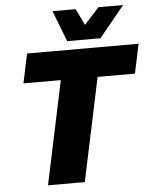

<svg xmlns="http://www.w3.org/2000/svg" viewBox="-61 -973 822 1024"><g transform="rotate(-5 350.5 -461.5)"><path d="M154 0 271 -553H71L104 -710H701L668 -553H468L351 0ZM323 -757 259 -923H383L425 -835L505 -923H637L501 -757Z"/></g></svg>

Font: Geist Black
Style: Italic
Weight: 900
Italic angle: -12°
Designer: Basement.studio, Andrés Briganti, Mateo Zaragoza
Foundry: Basement.studio, Vercel, Andrés Briganti, Guido Ferreyra, Mateo Zaragoza
Version: Version 1.500; ttfautohint (v1.8.4.7-5d5b)